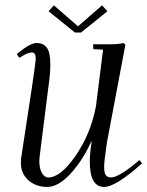

<svg xmlns="http://www.w3.org/2000/svg" viewBox="-20 -702 561 732"><path d="M165 -659.2 185.5 -681.6 277.3 -601.6 369.1 -681.6 389.6 -659.2 289.1 -578.1H265.6ZM43.9 -496.1 47.9 -499Q95.7 -538.1 119.1 -538.1Q145.5 -538.1 158.7 -520Q171.9 -502 171.9 -455.1Q171.9 -420.9 164.1 -367.2L130.9 -103.5Q129.9 -94.7 129.9 -86.9Q129.9 -60.5 139.6 -43Q149.4 -25.4 164.1 -25.4Q210.9 -25.4 268.1 -107.9Q325.2 -190.4 345.7 -295.9L373 -512.7L335.9 -514.6L335 -533.2H401.4Q434.6 -533.2 451.2 -538.1L458 -531.2L387.7 -159.2Q377 -85.9 377 -66.4Q377 -42 383.8 -33.7Q390.6 -25.4 403.3 -25.4Q433.6 -25.4 511.7 -91.8L521.5 -79.1Q420.9 10.7 377 10.7Q322.3 10.7 322.3 -85.9Q322.3 -118.2 329.1 -159.2V-165Q295.9 -90.8 249 -40Q202.1 10.7 160.2 10.7Q117.2 10.7 88.4 -14.6Q59.6 -40 59.6 -81.1Q59.6 -88.9 60.5 -98.6L101.6 -368.2Q116.2 -466.8 116.2 -476.6Q116.2 -491.2 112.3 -496.6Q108.4 -502 100.6 -502Q85.9 -502 58.6 -484.4L53.7 -481.4Z"/></svg>

Font: Kleymisska
Style: Regular
Weight: 500
Italic angle: -8°
Designer: gluk
Foundry: gluk
Version: Version 0.298